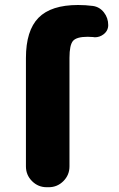

<svg xmlns="http://www.w3.org/2000/svg" viewBox="-20 -785 484 784"><path d="M263.7 -548.8V-105.5Q263.7 -70.3 238.8 -45.4Q213.9 -20.5 178.7 -20.5H170.9Q135.7 -20.5 110.8 -45.4Q85.9 -70.3 85.9 -105.5V-547.9Q85.9 -660.2 137.2 -712.4Q188.5 -764.6 298.8 -764.6Q329.1 -764.6 359.4 -760.7Q386.7 -756.8 404.3 -734.4Q421.9 -711.9 421.9 -682.6Q421.9 -659.2 402.3 -644.5Q386.7 -632.8 367.2 -632.8Q363.3 -632.8 359.4 -633.8Q347.7 -634.8 337.9 -634.8Q293 -634.8 278.3 -618.2Q263.7 -601.6 263.7 -548.8Z"/></svg>

Font: Gen Jyuu GothicX Heavy
Style: Bold
Weight: 900
Designer: [Source Han Sans]
Ryoko NISHIZUKA  (kana & ideographs); Paul D. Hunt (Latin, Greek & Cyrillic); Wenlong ZHANG  (bopomofo
Version: Version 1.002.20150607